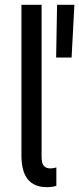

<svg xmlns="http://www.w3.org/2000/svg" viewBox="-20 -772 330 800"><path d="M69.3 -124V-752H153.3V-122.1Q153.3 -107.4 155.3 -96.9Q157.2 -86.4 165.5 -78.4Q173.8 -70.3 191.4 -70.3Q199.2 -70.3 214.8 -74.2V2Q200.2 7.8 174.8 7.8Q69.3 7.8 69.3 -124ZM217.8 -752H290L278.3 -532.2H213.9Z"/></svg>

Font: Reddit Sans Vanilla
Style: Regular
Weight: 400
Designer: Stephen Hutchings
Foundry: Reddit
Version: Version 1.013